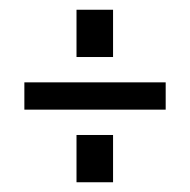

<svg xmlns="http://www.w3.org/2000/svg" viewBox="-20 -547 390 394"><path d="M212 -527H137V-430H212ZM320 -378H30V-322H320ZM212 -270H137V-173H212Z"/></svg>

Font: Bebas Neue Regular two
Style: Regular2
Weight: 400
Designer: Ryoichi Tsunekawa & LGV (GE)
Foundry: Free Software Foundation, Inc.
Version: Version 1.003 August 13, 2016